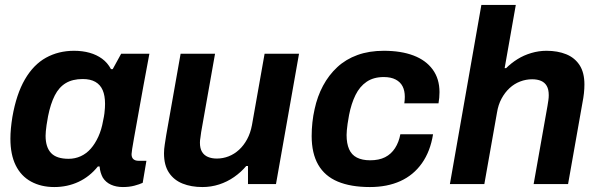

<svg xmlns="http://www.w3.org/2000/svg" viewBox="-20 -743 2420 775"><path d="M199 12Q146 12 105.5 -10Q65 -32 43.5 -75.5Q22 -119 22 -183Q22 -203 24 -224.5Q26 -246 30 -271Q46 -363 80.5 -422.5Q115 -482 165.5 -510Q216 -538 279 -538Q313 -538 341.5 -530Q370 -522 392 -506Q414 -490 428 -464H435L469 -526H583L559 -397Q552 -358 545 -319.5Q538 -281 532 -247Q526 -213 521 -186Q516 -159 513.5 -142Q511 -125 511 -121Q511 -107 518.5 -100.5Q526 -94 539 -94H571L556 -5Q543 1 522.5 6.5Q502 12 476 12Q449 12 428 2.5Q407 -7 395 -26Q390 -35 386.5 -46.5Q383 -58 382 -71H375Q342 -30 297 -9Q252 12 199 12ZM257 -102Q283 -102 306 -112.5Q329 -123 346.5 -143Q364 -163 377 -191.5Q390 -220 396 -255Q400 -273 401.5 -285.5Q403 -298 403.5 -307.5Q404 -317 404 -324Q404 -357 394.5 -379Q385 -401 365 -412.5Q345 -424 314 -424Q273 -424 245.5 -407.5Q218 -391 201 -357.5Q184 -324 174 -274Q170 -253 168 -238.5Q166 -224 165 -213.5Q164 -203 164 -195Q164 -149 186 -125.5Q208 -102 257 -102Z M797 12Q752 12 717 -2Q682 -16 662 -46Q642 -76 642 -124Q642 -141 645 -159.5Q648 -178 651 -198L709 -526H848L792 -210Q791 -198 789 -187.5Q787 -177 787 -167Q787 -144 795.5 -130Q804 -116 819.5 -109.5Q835 -103 855 -103Q880 -103 903 -112Q926 -121 945 -138.5Q964 -156 977.5 -181Q991 -206 997 -238L1048 -526H1187L1094 0H981V-73H974Q953 -48 925 -28.5Q897 -9 864.5 1.5Q832 12 797 12Z M1473 12Q1396 12 1343.5 -10Q1291 -32 1264.5 -78Q1238 -124 1238 -194Q1238 -221 1241 -249Q1244 -277 1250 -303Q1261 -354 1284 -397Q1307 -440 1341.5 -472Q1376 -504 1423 -521Q1470 -538 1529 -538Q1599 -538 1649 -519Q1699 -500 1726.5 -462.5Q1754 -425 1754 -371Q1754 -360 1753 -348.5Q1752 -337 1750 -326H1612Q1613 -333 1613.5 -339.5Q1614 -346 1614 -352Q1614 -377 1605 -394.5Q1596 -412 1577 -422Q1558 -432 1529 -432Q1488 -432 1460 -413Q1432 -394 1415 -359.5Q1398 -325 1389 -279Q1385 -258 1383 -243Q1381 -228 1380 -217.5Q1379 -207 1379 -198Q1379 -164 1389 -141Q1399 -118 1420.5 -107Q1442 -96 1474 -96Q1510 -96 1534.5 -108.5Q1559 -121 1574.5 -145Q1590 -169 1596 -201H1728Q1717 -132 1683 -84Q1649 -36 1596 -12Q1543 12 1473 12Z M1796 0 1923 -723H2062L2017 -468H2023Q2043 -488 2068.5 -504Q2094 -520 2124.5 -529Q2155 -538 2186 -538Q2231 -538 2265.5 -524Q2300 -510 2319.5 -480Q2339 -450 2339 -402Q2339 -385 2337 -366.5Q2335 -348 2331 -328L2273 0H2134L2190 -316Q2192 -328 2193.5 -338.5Q2195 -349 2195 -359Q2195 -382 2187 -396Q2179 -410 2164 -416.5Q2149 -423 2128 -423Q2103 -423 2079.5 -414Q2056 -405 2037 -387.5Q2018 -370 2004.5 -345Q1991 -320 1986 -288L1935 0Z"/></svg>

Font: Archivo SemiBold
Style: Bold Italic
Weight: 700
Italic angle: -10°
Version: Version 2.001